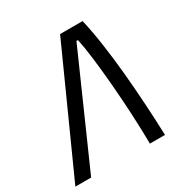

<svg xmlns="http://www.w3.org/2000/svg" viewBox="-170 -824 917 953"><g transform="rotate(-30 288.5 -347.0)"><path d="M-9.3 0 303.7 -693.8H432.6Q448.2 -627.4 460.4 -543.5Q472.7 -459.5 481.4 -366.7Q490.2 -273.9 495.8 -179.9Q501.5 -85.9 504.4 0H418Q417 -83.5 412.4 -173.6Q407.7 -263.7 400.4 -349.4Q393.1 -435.1 384.3 -506.6Q375.5 -578.1 365.7 -623.5H356.9L81.1 0Z"/></g></svg>

Font: Cascadia Mono PL SemiLight
Style: Italic
Weight: 350
Italic angle: -10°
Monospace: yes
Designer: Aaron Bell
Foundry: Saja Typeworks
Version: Version 2404.023; ttfautohint (v1.8.4)